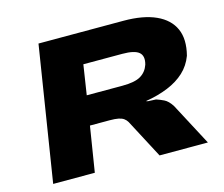

<svg xmlns="http://www.w3.org/2000/svg" viewBox="-100 -838 1133 971"><g transform="rotate(-15 466.5 -352.5)"><path d="M64 0 176 -705H621Q724 -705 790 -675Q856 -645 881 -589Q906 -533 885 -451Q867 -403 831.5 -370Q796 -337 744 -315.5Q692 -294 625 -283L636 -280L677 -278Q696 -272 716.5 -262Q737 -252 756 -223L874 0H621L514 -203Q507 -215 496.5 -222.5Q486 -230 469 -233.5Q452 -237 423 -237H320L282 0ZM344 -389H531Q596 -389 627 -407.5Q658 -426 670 -462Q682 -505 659 -525Q636 -545 572 -545H368Z"/></g></svg>

Font: Nunito Sans 7pt Expanded Black
Style: Italic
Weight: 900
Width: 7
Italic angle: -9°
Designer: Vernon Adams
Foundry: Vernon Adams
Version: Version 3.101;gftools[0.9.27]